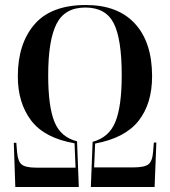

<svg xmlns="http://www.w3.org/2000/svg" viewBox="-20 -745 677 765"><path d="M41 0H294L287 -182Q222 -198 197 -259.5Q172 -321 172 -445Q172 -584 205 -649.5Q238 -715 320 -715Q401 -715 433 -652.5Q465 -590 465 -445Q465 -321 439.5 -259Q414 -197 349 -180L342 0H596L603 -177H593L590 -140Q587 -102 571 -90Q555 -78 511 -78H355L359 -173Q478 -195 532 -263.5Q586 -332 586 -441Q586 -576 518 -650.5Q450 -725 322 -725Q184 -725 117.5 -648Q51 -571 51 -441Q51 -335 104 -265Q157 -195 277 -174L281 -77H125Q82 -77 66.5 -89.5Q51 -102 48 -139L45 -176H35Z"/></svg>

Font: Noto Serif Display Condensed Semi
Style: Regular
Weight: 600
Width: 3
Designer: Monotype Design Team
Foundry: Monotype Imaging Inc.
Version: Version 1.900